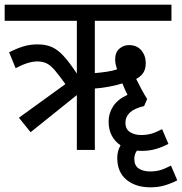

<svg xmlns="http://www.w3.org/2000/svg" viewBox="-20 -642 779 822"><path d="M111 -76 61 -138 260 -282Q232 -321 214 -342Q196 -363 179 -371Q162 -379 140 -379Q101 -379 47 -350L19 -418Q50 -434 79 -443Q108 -452 141 -452Q176 -452 202 -440.5Q228 -429 253 -401.5Q278 -374 309 -327V-553H0V-622H714V-553H386V-329Q411 -331 437.5 -335Q464 -339 481 -345Q478 -355 475.5 -365.5Q473 -376 473 -387Q473 -418 491 -433.5Q509 -449 532 -449Q566 -449 585 -426.5Q604 -404 604 -372Q604 -345 592.5 -329Q581 -313 563 -304Q587 -255 610 -218L597 -188Q555 -178 536 -160Q517 -142 517 -117Q517 -89 536.5 -76.5Q556 -64 584 -64Q608 -64 627.5 -69.5Q647 -75 674 -89L701 -26Q677 -13 648.5 -4.5Q620 4 587 4Q576 4 566 3Q555 19 555 38Q555 67 574 79.5Q593 92 622 92Q646 92 665.5 86.5Q685 81 712 67L739 130Q714 143 686 151.5Q658 160 624 160Q561 160 521.5 127.5Q482 95 482 34Q482 5 496 -20Q472 -36 458.5 -61.5Q445 -87 445 -122Q445 -157 464.5 -187Q484 -217 526 -236Q519 -249 513.5 -262Q508 -275 504 -285Q483 -278 449.5 -271.5Q416 -265 386 -263V0H309V-235Z"/></svg>

Font: Noto Sans Devanagari Condensed
Style: Regular
Weight: 400
Width: 3
Designer: Jelle Bosma - Monotype Design Team
Foundry: Monotype Imaging Inc.
Version: Version 2.004; ttfautohint (v1.8.4.7-5d5b)